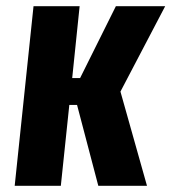

<svg xmlns="http://www.w3.org/2000/svg" viewBox="-20 -598 552 618"><path d="M27.3 0 87.9 -578.1H236.3L212.4 -346.7H237.8L353 -578.1H511.7L367.7 -303.2L453.1 0H296.4L228 -260.3H203.1L175.8 0Z"/></svg>

Font: Oswald
Style: Demi-Bold
Weight: 600
Designer: Vernon Adams
Foundry: Vernon Adams
Version: 3.0; ttfautohint (v0.94.23-7a4d-dirty) -l 8 -r 50 -G 200 -x 